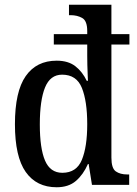

<svg xmlns="http://www.w3.org/2000/svg" viewBox="-20 -780 580 810"><path d="M219 10Q134 10 88.5 -54.5Q43 -119 43 -256Q43 -394 88.5 -459Q134 -524 219 -524Q268 -524 298 -500.5Q328 -477 346 -439H351Q351 -443 350 -462.5Q349 -482 348.5 -506Q348 -530 348 -545V-592H207V-636H348V-649Q348 -692 327 -704Q306 -716 278 -716H271V-760H450V-636H526V-592H450V-115Q450 -70 468.5 -57Q487 -44 517 -44H525V0H368L354 -88H351Q331 -43 300 -16.5Q269 10 219 10ZM243 -51Q303 -51 325.5 -106Q348 -161 348 -256Q348 -353 325.5 -409Q303 -465 242 -465Q192 -465 170 -411Q148 -357 148 -255Q148 -154 170 -102.5Q192 -51 243 -51Z"/></svg>

Font: Noto Serif Lao Condensed Medium
Style: Regular
Weight: 500
Width: 3
Designer: Monotype Design Team
Foundry: Monotype Imaging Inc.
Version: Version 2.003; ttfautohint (v1.8.4.7-5d5b)